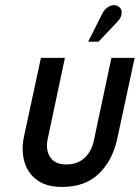

<svg xmlns="http://www.w3.org/2000/svg" viewBox="-20 -730 553 760"><path d="M445 -185 513 -501H421L352 -176Q347 -148 332.5 -126Q318 -104 296 -91.5Q274 -79 243 -79Q212 -79 194 -92Q176 -105 169.5 -127.5Q163 -150 168 -176L237 -501H142L74 -185Q64 -133 77 -88.5Q90 -44 127 -17Q164 10 226 10Q318 10 372.5 -43.5Q427 -97 445 -185ZM443 -642Q454 -653 458.5 -664.5Q463 -676 461 -687Q459 -698 449 -704Q437 -712 424.5 -709Q412 -706 402 -698Q392 -690 386 -678L329 -565H370Z"/></svg>

Font: Advent Pro SemiBold
Style: Italic
Weight: 600
Italic angle: -12°
Version: Version 3.000